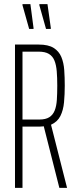

<svg xmlns="http://www.w3.org/2000/svg" viewBox="-20 -902 371 922"><path d="M52 0V-688H166Q212 -688 237.5 -672Q263 -656 274.5 -628.5Q286 -601 288.5 -565.5Q291 -530 291 -491Q291 -449 287.5 -411Q284 -373 270 -345Q256 -317 225 -303L302 0H265L188 -304L198 -297Q194 -296 186 -295Q178 -294 170 -294H88V0ZM88 -328H169Q199 -328 216.5 -339Q234 -350 242.5 -371Q251 -392 253 -422.5Q255 -453 255 -491Q255 -529 252.5 -559.5Q250 -590 241.5 -611Q233 -632 215 -643Q197 -654 165 -654H88ZM224 -763H201L169 -877V-882H208L224 -768ZM141 -763H120L88 -877V-882H126L141 -768Z"/></svg>

Font: Saira UltraCondensed Thin
Style: Regular
Weight: 250
Width: 1
Designer: Hector Gatti with collaboration of the Omnibus-Type team
Foundry: Omnibus-Type
Version: Version 1.101